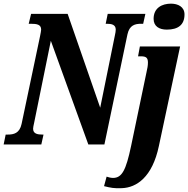

<svg xmlns="http://www.w3.org/2000/svg" viewBox="-40 -790 1029 1050"><path d="M872 -628C935 -628 969 -655 969 -711C969 -753 933 -770 895 -770C846 -770 800 -747 800 -687C800 -646 831 -628 872 -628ZM-20 0H186L198 -54H193C166 -54 141 -58 141 -86C141 -92 143 -102 147 -120L238 -567L443 0H531L657 -602C668 -653 699 -660 732 -660H743L755 -714H549L538 -660H544C569 -660 593 -656 593 -628C593 -621 591 -607 588 -595L508 -201L330 -714H130L117 -660H128C162 -660 185 -656 185 -628C185 -620 182 -609 179 -592L78 -112C67 -61 35 -54 2 -54H-9ZM627 239C706 236 793 180 829 8L945 -536H725L715 -482H731C759 -482 769 -474 769 -448C769 -431 766 -416 761 -394L677 8C649 141 627 183 578 183C567 183 550 179 543 176L529 228C565 237 585 241 627 239Z"/></svg>

Font: Noto Serif Condensed Extra
Style: Italic
Weight: 800
Width: 3
Italic angle: -12°
Designer: Monotype Design Team
Foundry: Monotype Imaging Inc.
Version: Version 1.901